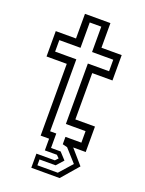

<svg xmlns="http://www.w3.org/2000/svg" viewBox="-158 -753 758 1003"><g transform="rotate(20 221.0 -251.0)"><path d="M146.5 174.5V96H249L264 80L249 65H182V0H135V-399H22.5V-540H135V-677H276.5V-540H389V-399H276.5V-141.5H385.5V0H316L385.5 80L304 174.5ZM172 151.5H285.5L348.8 80L285.5 9.5L259 2.8V-38.2H347.5V-102.2H238V-438.2H355.8V-502.2H238V-643.2H173.8V-502.2H56V-438.2H173.8V-38.2H208V42H261.5L296.5 80L261.5 119H172Z"/></g></svg>

Font: Tourney Thin
Style: Regular
Weight: 100
Designer: Tyler Finck
Foundry: Etcetera Type Co
Version: Version 1.015